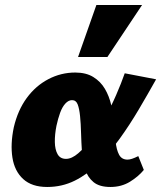

<svg xmlns="http://www.w3.org/2000/svg" viewBox="-20 -731 642 765"><path d="M168 14Q107 14 72.5 -17.5Q38 -49 29.5 -103Q21 -157 35 -224Q51 -292 86.5 -340.5Q122 -389 172.5 -415.5Q223 -442 280 -442Q323 -442 352 -424Q381 -406 398 -377Q415 -348 423 -313Q431 -278 434 -243Q437 -202 440.5 -168Q444 -134 454.5 -114.5Q465 -95 488 -95Q496 -95 506.5 -98.5Q517 -102 531 -109L553 -54Q532 -28 498 -7Q464 14 420 14Q376 14 352.5 -5.5Q329 -25 319 -56.5Q309 -88 306.5 -126Q304 -164 303 -200Q302 -239 299 -268.5Q296 -298 289.5 -315Q283 -332 267 -332Q253 -332 240.5 -318.5Q228 -305 219.5 -281.5Q211 -258 205 -230Q198 -195 198.5 -165Q199 -135 209.5 -116.5Q220 -98 243 -98Q266 -98 292 -120.5Q318 -143 345.5 -179.5Q373 -216 398 -261.5Q423 -307 443 -353Q463 -399 477 -439L602 -415Q569 -356 533 -295Q497 -234 457 -178.5Q417 -123 372.5 -79.5Q328 -36 277.5 -11Q227 14 168 14ZM291 -504 364 -711H546L408 -504Z"/></svg>

Font: Ysabeau Office Black
Style: Italic
Weight: 900
Italic angle: -12°
Designer: Christian Thalmann (Catharsis Fonts)
Version: Version 2.001;gftools[0.9.30]; featfreeze: tnum,lnum,ss02